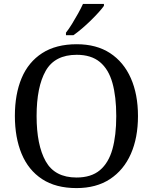

<svg xmlns="http://www.w3.org/2000/svg" viewBox="-20 -951 782 981"><path d="M371 10Q265 10 195 -36Q125 -82 90.5 -165Q56 -248 56 -359Q56 -470 90.5 -552Q125 -634 195.5 -679.5Q266 -725 372 -725Q473 -725 542.5 -679.5Q612 -634 648.5 -551.5Q685 -469 685 -358Q685 -247 648.5 -164.5Q612 -82 542 -36Q472 10 371 10ZM371 -44Q446 -44 490.5 -81.5Q535 -119 554.5 -189Q574 -259 574 -358Q574 -457 554.5 -527Q535 -597 490.5 -634Q446 -671 372 -671Q260 -671 213.5 -589Q167 -507 167 -358Q167 -210 213.5 -127Q260 -44 371 -44ZM317 -784Q332 -803 348 -829Q364 -855 379 -882Q394 -909 404 -931H511V-921Q502 -908 484 -888Q466 -868 443.5 -846Q421 -824 398 -804.5Q375 -785 355 -771H317Z"/></svg>

Font: Noto Serif Malayalam
Style: Regular
Weight: 400
Designer: Indian type Foundry, Jelle Bosma, Monotype Design Team
Foundry: Monotype Imaging Inc.
Version: Version 2.103